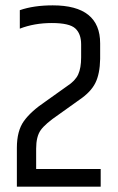

<svg xmlns="http://www.w3.org/2000/svg" viewBox="-20 -697 441 717"><path d="M177 -677Q354 -677 354 -535V-477Q353 -421 336 -387Q319 -353 276 -324L199 -269Q149 -235 132 -211Q115 -187 115 -142V-66H356V0H43V-145Q43 -208 69 -244.5Q95 -281 150 -318L230 -375Q261 -395 272 -419Q283 -443 283 -483V-531Q283 -571 261 -591Q239 -611 173.5 -611Q108 -611 54 -590V-659Q106 -677 177 -677Z"/></svg>

Font: Khand
Style: Regular
Weight: 400
Designer: Devanagari: Sanchit Sawaria, Jyotish Sonowal; Latin: Satya Rajpurohit
Foundry: Indian Type Foundry
Version: Version 1.100;PS 1.0;hotconv 1.0.78;makeotf.lib2.5.61930; tt